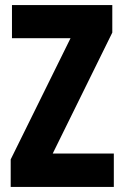

<svg xmlns="http://www.w3.org/2000/svg" viewBox="-20 -734 488 754"><path d="M427 0H22V-108L257 -584H27V-714H421V-606L187 -131H427Z"/></svg>

Font: Noto Sans Khmer ExtraCondensed ExtraBold
Style: Regular
Weight: 800
Width: 2
Designer: Danh Hong and the Monotype Design Team
Foundry: Monotype Imaging Inc.
Version: Version 2.004